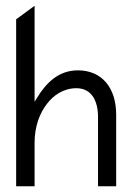

<svg xmlns="http://www.w3.org/2000/svg" viewBox="-20 -656 465 666"><path d="M100 -10V-161C100 -218 118 -264 143 -296C165 -325 200 -350 245 -350C298 -350 320 -306 320 -250V-10H383V-258C383 -351 334 -412 250 -412C182 -412 139 -367 108 -316L100 -303V-636L36 -589V-10Z"/></svg>

Font: Charger Pro
Style: LitNar
Weight: 300
Designer: Jasper
Foundry: Cannot Into Space Fonts
Version: Version 1.09